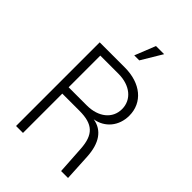

<svg xmlns="http://www.w3.org/2000/svg" viewBox="-265 -1028 1136 1136"><g transform="rotate(45 303.0 -460.0)"><path d="M94 0H152V-329H295C408 -329 453 -287 460 -175L471 0H529L520 -168C514 -277 470 -340 391 -353C471 -366 525 -431 525 -517C525 -627 437 -700 304 -700H94ZM304 -382H152V-647H304C401 -647 467 -593 467 -514C467 -435 401 -382 304 -382ZM293 -790H335L413 -920H345Z"/></g></svg>

Font: Uncut Sans Light
Style: Regular
Weight: 300
Designer: Kasper Nordkvist
Foundry: UNCUT.wtf
Version: Version 1.304;Glyphs 3.2 (3246)